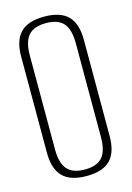

<svg xmlns="http://www.w3.org/2000/svg" viewBox="-107 -736 550 797"><g transform="rotate(-15 167.5 -337.5)"><path d="M164.5 5.5Q95.5 5.5 62.5 -27.5Q29.5 -60.5 29.5 -131.5V-543Q29.5 -613.5 62.2 -646.5Q95 -679.5 164.2 -679.5Q233.5 -679.5 266.2 -646.5Q299 -613.5 299 -543V-131.5Q299 -60.5 266.5 -27.5Q234 5.5 164.5 5.5ZM164.5 -22.5Q216.5 -22.5 239.8 -49.5Q263 -76.5 263 -134.5V-539.5Q263 -597.5 239.8 -624.5Q216.5 -651.5 164.5 -651.5Q112 -651.5 88.8 -624.5Q65.5 -597.5 65.5 -539.5V-134.5Q65.5 -76.5 89 -49.5Q112.5 -22.5 164.5 -22.5Z"/></g></svg>

Font: Anybody ExtraLight
Style: Regular
Weight: 200
Designer: Tyler Finck
Foundry: Etcetera Type Company
Version: Version 1.010; ttfautohint (v1.8.3) -l 8 -r 50 -G 200 -x 14 